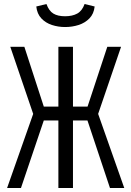

<svg xmlns="http://www.w3.org/2000/svg" viewBox="-20 -938 655 958"><path d="M271.3 -336.9H198.5L84.6 0H15.4L145.6 -369.7L31.3 -704.6H101.5L198.5 -406.2H271.3V-704.6H344.1V-406.2H416.9L515.4 -704.6H584.1L469.7 -369.7L600 0H528.7L416.4 -336.9H344.1V0H271.3ZM304.6 -803.1Q270.8 -803.1 239.2 -813.3Q207.7 -823.6 186.4 -846.2Q165.1 -868.7 161 -905.6L211.8 -917.9Q224.1 -883.6 246.2 -870.3Q268.2 -856.9 304.6 -856.9Q341 -856.9 365.4 -870.3Q389.7 -883.6 402.1 -917.9L452.3 -905.6Q448.2 -868.7 426.2 -846.2Q404.1 -823.6 372.1 -813.3Q340 -803.1 304.6 -803.1Z"/></svg>

Font: Fira Code Light
Style: Regular
Weight: 300
Monospace: yes
Designer: Carrois Corporate, Edenspiekermann AG, Nikita Prokopov
Foundry: Carrois Corporate, Edenspiekermann AG, Nikita Prokopov
Version: Version 6.000; ttfautohint (v1.8.2) -l 8 -r 50 -G 200 -x 14 